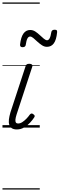

<svg xmlns="http://www.w3.org/2000/svg" viewBox="-20 -1030 481 1550"><path d="M116 15Q91 15 76 5.5Q61 -4 55 -22.5Q49 -41 52 -66Q55 -91 64 -122L186 -494Q190 -506 196 -510.5Q202 -515 217 -515Q231 -515 237.5 -509Q244 -503 241 -493L114 -106Q106 -81 104.5 -64.5Q103 -48 108.5 -40.5Q114 -33 126 -33Q143 -33 160 -44Q177 -55 193 -71.5Q209 -88 220 -104Q226 -112 233.5 -113.5Q241 -115 249 -108Q259 -101 260 -95Q261 -89 256 -82Q244 -63 223.5 -40.5Q203 -18 175.5 -1.5Q148 15 116 15ZM359 -652Q338 -652 319 -664.5Q300 -677 282 -693.5Q264 -710 249.5 -722.5Q235 -735 223 -735Q210 -735 201.5 -719.5Q193 -704 188 -669Q187 -659 180.5 -654Q174 -649 162 -649Q140 -649 142 -671Q149 -731 169.5 -759.5Q190 -788 224 -788Q246 -788 265 -775.5Q284 -763 301.5 -746.5Q319 -730 334 -717.5Q349 -705 360 -705Q372 -705 380.5 -720.5Q389 -736 394 -769Q397 -790 421 -790Q434 -790 438 -785.5Q442 -781 441 -769Q435 -708 414.5 -680Q394 -652 359 -652ZM0 490H301V500H0ZM0 -20H301V0H0ZM0 -505H301V-500H0ZM0 -1010H301V-1000H0Z"/></svg>

Font: Playwrite AU TAS Guides
Style: Regular
Weight: 400
Designer: Veronika Burian, José Scaglione
Foundry: TypeTogether
Version: Version 1.003